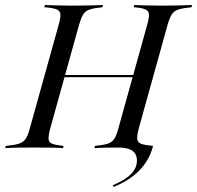

<svg xmlns="http://www.w3.org/2000/svg" viewBox="-39 -591 786 766"><path d="M414.5 154.8 410.5 148.4Q462.9 125.8 485.1 102Q507.3 78.2 507.3 50Q507.3 23.4 489.1 10.5Q471 -2.4 433.9 -2.4L504.8 -11.3L571.8 -8.9Q562.1 29 541.1 59.7Q520.2 90.3 488.7 113.7Q457.3 137.1 414.5 154.8ZM337.9 0 339.5 -8.9Q373.4 -12.1 390.7 -17.7Q408.1 -23.4 416.9 -37.1Q425.8 -50.8 433.1 -78.2L548.4 -492.7Q556.5 -521 555.2 -534.7Q554 -548.4 539.9 -554Q525.8 -559.7 494.4 -562.1L496.8 -571Q516.1 -570.2 544.8 -569.4Q573.4 -568.5 608.1 -568.5Q645.2 -568.5 675.8 -569.4Q706.5 -570.2 727.4 -571L725 -562.1Q691.1 -558.9 673.4 -553.2Q655.6 -547.6 646.8 -534.3Q637.9 -521 629.8 -492.7L514.5 -78.2Q507.3 -50.8 508.5 -36.7Q509.7 -22.6 524.2 -17.3Q538.7 -12.1 571 -8.9L568.5 0Q549.2 -1.6 519.8 -2Q490.3 -2.4 454.8 -2.4Q418.5 -2.4 388.7 -2Q358.9 -1.6 337.9 0ZM-18.5 0 -16.1 -8.9Q18.5 -12.1 36.3 -17.7Q54 -23.4 63.3 -37.1Q72.6 -50.8 79.8 -78.2L195.2 -492.7Q203.2 -520.2 202 -534.3Q200.8 -548.4 185.9 -554Q171 -559.7 137.9 -562.1L140.3 -571Q160.5 -570.2 189.9 -569.4Q219.4 -568.5 254.8 -568.5Q291.1 -568.5 321 -569.4Q350.8 -570.2 371.8 -571L369.4 -562.1Q336.3 -558.9 319 -553.2Q301.6 -547.6 293.1 -533.9Q284.7 -520.2 276.6 -492.7L161.3 -78.2Q154 -50.8 154.8 -36.7Q155.6 -22.6 169.8 -17.3Q183.9 -12.1 214.5 -8.9L212.9 0Q193.5 -1.6 164.9 -2Q136.3 -2.4 101.6 -2.4Q64.5 -2.4 33.5 -2Q2.4 -1.6 -18.5 0ZM195.2 -283.1 197.6 -291.9H508.9L505.6 -283.1Z"/></svg>

Font: Playfair 144pt
Style: Italic
Weight: 400
Italic angle: -15.6°
Designer: Claus Eggers Sørensen
Foundry: Claus Eggers Sørensen
Version: Version 2.001;gftools[0.9.30]